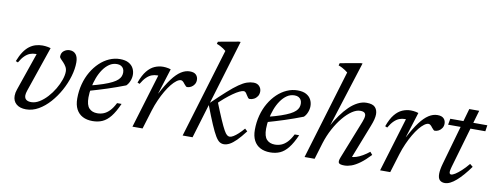

<svg xmlns="http://www.w3.org/2000/svg" viewBox="-61 -1024 3479 1343"><g transform="rotate(10 1679.0 -352.5)"><path d="M450.5 -374Q450.5 -327.5 435 -274.8Q419.5 -222 391.8 -171.5Q364 -121 327.5 -80Q291 -39 248.5 -14.5Q206 10 160 10Q116 10 91 -11.5Q66 -33 66 -70Q66 -91.5 74.5 -115.5L167 -383.5Q165 -383.5 163.2 -383.5Q161.5 -383.5 160 -383.5Q139.5 -383.5 120.8 -376.5Q102 -369.5 84 -352.2Q66 -335 48 -303.5L32 -310Q47.5 -350.5 66 -377.8Q84.5 -405 105.5 -420.8Q126.5 -436.5 149.8 -443.2Q173 -450 198 -450Q207.5 -450 217.2 -449Q227 -448 236.8 -446.2Q246.5 -444.5 256 -441.5L146.5 -121.5Q143 -111 141 -102.2Q139 -93.5 139 -86.5Q139 -65.5 151.5 -55.8Q164 -46 187 -46Q216 -46 245 -63.8Q274 -81.5 300 -110Q326 -138.5 346 -172.2Q366 -206 377.5 -239Q389 -272 389 -298Q389 -317 380.2 -332Q371.5 -347 360.2 -358.8Q349 -370.5 340.2 -379.5Q331.5 -388.5 331.5 -395Q331.5 -422.5 350 -436.5Q368.5 -450.5 390.5 -450.5Q419 -450.5 434.8 -430.8Q450.5 -411 450.5 -374Z M733.5 -412.5Q703.5 -412.5 679 -395.8Q654.5 -379 635.2 -351Q616 -323 603 -288.2Q590 -253.5 583.2 -217.2Q576.5 -181 576.5 -148.5Q576.5 -94 597.8 -71.8Q619 -49.5 655.5 -49.5Q679.5 -49.5 701 -58Q722.5 -66.5 742.2 -86.8Q762 -107 780.5 -143.5H812.5Q786.5 -84.5 759.8 -51Q733 -17.5 702.2 -3.8Q671.5 10 632.5 10Q591.5 10 562 -5.5Q532.5 -21 516.5 -51.5Q500.5 -82 500.5 -127.5Q500.5 -181.5 513.5 -230.2Q526.5 -279 550 -319Q573.5 -359 604.5 -388.5Q635.5 -418 672.2 -434.2Q709 -450.5 748 -450.5Q786 -450.5 809.5 -437.5Q833 -424.5 844 -403.2Q855 -382 855 -357Q855 -335 846 -312.8Q837 -290.5 822.5 -277Q791 -265 759.2 -253.5Q727.5 -242 695.8 -231.8Q664 -221.5 632.5 -212Q601 -202.5 569.5 -193.5L571.5 -232Q625.5 -245.5 663.2 -258.5Q701 -271.5 725 -283.8Q749 -296 762.2 -308.8Q775.5 -321.5 780.5 -334.5Q785.5 -347.5 785.5 -361.5Q785.5 -377 779.5 -388.2Q773.5 -399.5 762 -406Q750.5 -412.5 733.5 -412.5Z M1031 -383.5Q1029 -383.5 1027.5 -383.5Q1026 -383.5 1024 -383.5Q1003.5 -383.5 985 -376.5Q966.5 -369.5 948.5 -352.2Q930.5 -335 912 -303.5L896.5 -310Q916 -364.5 940.8 -394.8Q965.5 -425 994.5 -437.5Q1023.5 -450 1054.5 -450Q1064 -450 1073 -449Q1082 -448 1091.2 -446.2Q1100.5 -444.5 1109 -441.5L1052 -260H1053Q1088 -327 1119.5 -369Q1151 -411 1181.8 -430.8Q1212.5 -450.5 1244 -450.5Q1274.5 -450.5 1288.5 -436Q1302.5 -421.5 1302.5 -399.5Q1302.5 -381.5 1293.5 -367.8Q1284.5 -354 1270.8 -346.5Q1257 -339 1242.5 -339Q1239 -339 1233.8 -343.5Q1228.5 -348 1221 -357.5Q1214 -367.5 1207 -373.2Q1200 -379 1193 -379Q1179.5 -379 1162.5 -366.5Q1145.5 -354 1127.2 -331.5Q1109 -309 1091 -278.2Q1073 -247.5 1056.8 -211Q1040.5 -174.5 1028 -134L987 0H915Z M1557.5 -715 1342 0H1271.5L1463 -634.5Q1454 -642 1444 -648.8Q1434 -655.5 1422.2 -661.8Q1410.5 -668 1396 -673L1400.5 -689L1544.5 -715ZM1413 -246 1415.5 -254.5Q1477 -314 1520 -352.5Q1563 -391 1593.8 -412.2Q1624.5 -433.5 1648.8 -442Q1673 -450.5 1696.5 -450.5Q1723 -450.5 1737.8 -434.5Q1752.5 -418.5 1752.5 -397Q1752.5 -377 1743 -362.8Q1733.5 -348.5 1718.8 -340.8Q1704 -333 1688 -333Q1682 -333 1676.8 -339Q1671.5 -345 1664.5 -357Q1657.5 -369.5 1651.8 -374.8Q1646 -380 1639 -380Q1628 -380 1608.5 -370.8Q1589 -361.5 1564.5 -344.2Q1540 -327 1512 -303.2Q1484 -279.5 1456 -250.5L1470.5 -280.5Q1501.5 -202.5 1521.8 -156Q1542 -109.5 1554.8 -86.8Q1567.5 -64 1577 -56.5Q1586.5 -49 1596 -49Q1607 -49 1622.5 -58.2Q1638 -67.5 1656.2 -84.2Q1674.5 -101 1693.5 -123.5L1711.5 -107Q1678.5 -63.5 1652.8 -38Q1627 -12.5 1605.8 -1.2Q1584.5 10 1565 10Q1548.5 10 1534.5 1Q1520.5 -8 1504.5 -34.5Q1488.5 -61 1466.8 -111.5Q1445 -162 1413 -246Z M1995 -412.5Q1965 -412.5 1940.5 -395.8Q1916 -379 1896.8 -351Q1877.5 -323 1864.5 -288.2Q1851.5 -253.5 1844.8 -217.2Q1838 -181 1838 -148.5Q1838 -94 1859.2 -71.8Q1880.5 -49.5 1917 -49.5Q1941 -49.5 1962.5 -58Q1984 -66.5 2003.8 -86.8Q2023.5 -107 2042 -143.5H2074Q2048 -84.5 2021.2 -51Q1994.5 -17.5 1963.8 -3.8Q1933 10 1894 10Q1853 10 1823.5 -5.5Q1794 -21 1778 -51.5Q1762 -82 1762 -127.5Q1762 -181.5 1775 -230.2Q1788 -279 1811.5 -319Q1835 -359 1866 -388.5Q1897 -418 1933.8 -434.2Q1970.5 -450.5 2009.5 -450.5Q2047.5 -450.5 2071 -437.5Q2094.5 -424.5 2105.5 -403.2Q2116.5 -382 2116.5 -357Q2116.5 -335 2107.5 -312.8Q2098.5 -290.5 2084 -277Q2052.5 -265 2020.8 -253.5Q1989 -242 1957.2 -231.8Q1925.5 -221.5 1894 -212Q1862.5 -202.5 1831 -193.5L1833 -232Q1887 -245.5 1924.8 -258.5Q1962.5 -271.5 1986.5 -283.8Q2010.5 -296 2023.8 -308.8Q2037 -321.5 2042 -334.5Q2047 -347.5 2047 -361.5Q2047 -377 2041 -388.2Q2035 -399.5 2023.5 -406Q2012 -412.5 1995 -412.5Z M2244.5 -117.5 2209 0H2137.5L2328.5 -634Q2319.5 -641.5 2309.2 -648.2Q2299 -655 2287.2 -661.2Q2275.5 -667.5 2261 -672.5L2265.5 -689L2410 -715H2423.5L2273 -241.5L2271 -242.5Q2295 -286 2322 -323.8Q2349 -361.5 2377.8 -389.5Q2406.5 -417.5 2437.5 -433.2Q2468.5 -449 2500 -449Q2543.5 -449 2560.8 -430Q2578 -411 2578 -381Q2578 -364.5 2572.8 -343.5Q2567.5 -322.5 2557 -296L2455.5 -36.5L2454.5 -57.5Q2472.5 -57 2493.8 -63.8Q2515 -70.5 2538.2 -84Q2561.5 -97.5 2584.5 -116L2601 -96.5Q2563 -56 2530.8 -32.5Q2498.5 -9 2471.8 0.5Q2445 10 2421.5 10Q2389.5 10 2381.8 -0.2Q2374 -10.5 2385.5 -40L2493.5 -313Q2498.5 -326.5 2501.5 -337.5Q2504.5 -348.5 2504.5 -357Q2504.5 -370.5 2495.8 -378.2Q2487 -386 2465 -386Q2438.5 -386 2407.2 -365Q2376 -344 2345 -306.8Q2314 -269.5 2287.8 -220.8Q2261.5 -172 2244.5 -117.5Z M2790 -383.5Q2788 -383.5 2786.5 -383.5Q2785 -383.5 2783 -383.5Q2762.5 -383.5 2744 -376.5Q2725.5 -369.5 2707.5 -352.2Q2689.5 -335 2671 -303.5L2655.5 -310Q2675 -364.5 2699.8 -394.8Q2724.5 -425 2753.5 -437.5Q2782.5 -450 2813.5 -450Q2823 -450 2832 -449Q2841 -448 2850.2 -446.2Q2859.5 -444.5 2868 -441.5L2811 -260H2812Q2847 -327 2878.5 -369Q2910 -411 2940.8 -430.8Q2971.5 -450.5 3003 -450.5Q3033.5 -450.5 3047.5 -436Q3061.5 -421.5 3061.5 -399.5Q3061.5 -381.5 3052.5 -367.8Q3043.5 -354 3029.8 -346.5Q3016 -339 3001.5 -339Q2998 -339 2992.8 -343.5Q2987.5 -348 2980 -357.5Q2973 -367.5 2966 -373.2Q2959 -379 2952 -379Q2938.5 -379 2921.5 -366.5Q2904.5 -354 2886.2 -331.5Q2868 -309 2850 -278.2Q2832 -247.5 2815.8 -211Q2799.5 -174.5 2787 -134L2746 0H2674Z M3087 -397 3095 -440.5H3358L3351.5 -397ZM3163.5 -113.5Q3161 -104.5 3159.2 -97.2Q3157.5 -90 3156.5 -84.2Q3155.5 -78.5 3155.5 -74.5Q3155.5 -65.5 3158.8 -61.5Q3162 -57.5 3168 -57.5Q3178.5 -57.5 3196.8 -69Q3215 -80.5 3238.2 -101.8Q3261.5 -123 3286.5 -153.5L3307.5 -136.5Q3283.5 -103 3260.2 -76.2Q3237 -49.5 3215 -30.2Q3193 -11 3172.8 -1Q3152.5 9 3134 9Q3111.5 9 3098.2 -4Q3085 -17 3085 -48Q3085 -61.5 3088 -80Q3091 -98.5 3098 -123L3214 -530.5H3284.5Z"/></g></svg>

Font: Newsreader 16pt 16pt
Style: Italic
Weight: 400
Italic angle: -17°
Version: Version 1.003